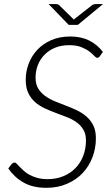

<svg xmlns="http://www.w3.org/2000/svg" viewBox="-20 -890 521 918"><path d="M458 -622Q452.5 -613.5 445 -613.5Q439 -613.5 430.5 -623Q422 -632.5 407.2 -643.8Q392.5 -655 369.2 -664.5Q346 -674 311 -674Q273 -674 243.2 -661.8Q213.5 -649.5 192.8 -628.2Q172 -607 161 -578.8Q150 -550.5 150 -518.5Q150 -488 162.5 -467.2Q175 -446.5 195.2 -431.8Q215.5 -417 241.2 -406.2Q267 -395.5 294.2 -385.2Q321.5 -375 347.2 -362.8Q373 -350.5 393.2 -333Q413.5 -315.5 426 -290.5Q438.5 -265.5 438.5 -229Q438.5 -181 422 -137.8Q405.5 -94.5 374.8 -62.2Q344 -30 300 -11Q256 8 201.5 8Q137.5 8 93.5 -16.8Q49.5 -41.5 19.5 -84.5L36 -106Q43 -113 50 -113Q54.5 -113 60.2 -107Q66 -101 74.2 -92.2Q82.5 -83.5 93.8 -73.2Q105 -63 121 -54.2Q137 -45.5 158.2 -39.5Q179.5 -33.5 207.5 -33.5Q249.5 -33.5 283.5 -47.8Q317.5 -62 341.5 -87Q365.5 -112 378.2 -145.8Q391 -179.5 391 -218.5Q391 -249.5 378.5 -270.2Q366 -291 345.8 -305.5Q325.5 -320 299.8 -330Q274 -340 247 -350Q220 -360 194 -372Q168 -384 147.8 -401.8Q127.5 -419.5 115.2 -445.2Q103 -471 103 -508.5Q103 -549 117.5 -586.5Q132 -624 159.2 -652.8Q186.5 -681.5 226 -698.5Q265.5 -715.5 316 -715.5Q367 -715.5 405.5 -696.8Q444 -678 472 -642ZM212.5 -870.5H248Q251.5 -870.5 255.8 -869.2Q260 -868 262.5 -865.5L329.5 -800L331.5 -798Q332.5 -797 333 -796Q334.5 -798.5 337 -800L420.5 -865.5Q424 -868 428.5 -869.2Q433 -870.5 437 -870.5H472.5L352 -771H308.5Z"/></svg>

Font: Lato TR Light
Style: Italic
Weight: 300
Italic angle: -12°
Designer: Lukasz Dziedzic
Foundry: Lukasz Dziedzic
Version: Version 1.104 2013